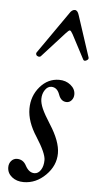

<svg xmlns="http://www.w3.org/2000/svg" viewBox="-52 -739 401 785"><g transform="rotate(5 148.0 -346.5)"><path d="M101.1 -505.9Q97.2 -502 90.8 -503.4Q84.5 -504.9 82 -509.8Q79.6 -514.6 82 -519L201.2 -689.9Q210.9 -706.1 223.1 -706.1Q234.4 -706.1 240.2 -687L295.9 -517.1Q297.9 -509.8 288.3 -504.9Q278.8 -500 274.9 -506.8L222.2 -606.9Q214.4 -621.1 210 -621.1Q205.6 -621.1 193.8 -607.9ZM75.2 13.2Q46.4 13.2 27.1 -2.4Q7.8 -18.1 7.8 -42Q7.8 -57.6 17.3 -68.4Q26.9 -79.1 41 -79.1Q66.4 -79.1 79.1 -54.2Q93.8 -26.9 116.2 -26.9Q131.8 -26.9 142.3 -43Q152.8 -59.1 152.8 -84Q152.8 -111.8 111.8 -175.8Q73.2 -234.9 73.2 -288.1Q73.2 -340.3 105.7 -378.2Q138.2 -416 184.1 -416Q211.9 -416 231.4 -400.1Q251 -384.3 251 -361.8Q251 -348.1 242.7 -338.1Q234.4 -328.1 222.2 -328.1Q198.7 -328.1 189 -356Q178.7 -384.8 154.8 -384.8Q139.6 -384.8 128.9 -368.9Q118.2 -353 118.2 -332Q118.2 -314.9 127.9 -292.5Q137.7 -270 162.1 -231.9Q205.1 -165 205.1 -116.2Q205.1 -65.4 165.5 -26.1Q126 13.2 75.2 13.2Z"/></g></svg>

Font: Junicode SmCond
Style: Italic
Weight: 400
Width: 4
Italic angle: -11°
Designer: Peter S. Baker
Version: Version 2.206